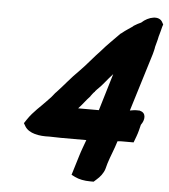

<svg xmlns="http://www.w3.org/2000/svg" viewBox="-49 -683 652 739"><g transform="rotate(5 277.0 -313.0)"><path d="M53 -189 60 -177C76 -151 116 -144 155 -146C166 -146 185 -145 201 -145H298C291 -125 282 -103 275 -79L253 -7L267 0C283 8 304 12 327 12H340L351 2C363 -8 376 -24 381 -41L387 -63C396 -92 408 -118 418 -151C421 -151 427 -152 432 -152H480L489 -176C495 -192 498 -206 502 -222C517 -242 519 -269 495 -275L493 -276H490C476 -277 465 -275 455 -273L524 -497C527 -506 529 -518 530 -522V-523V-524C533 -537 538 -551 541 -568L542 -571C546 -584 548 -594 551 -605L554 -614L550 -621C537 -649 494 -638 469 -614C462 -611 450 -605 441 -599L440 -598L438 -596C429 -589 414 -581 396 -566L394 -565L392 -563C371 -541 347 -519 324 -492C298 -465 273 -433 248 -408C218 -379 191 -344 167 -319L165 -317L163 -315C155 -304 146 -294 133 -281L132 -280C114 -260 85 -237 63 -204ZM256 -264C273 -282 285 -300 298 -313L299 -314V-315C305 -323 311 -331 314 -333L315 -334V-335C323 -345 334 -353 349 -372C359 -384 367 -394 379 -407L336 -264H277Z"/></g></svg>

Font: SolarCharger
Style: 1052
Weight: 1000
Designer: Mew Too
Foundry: Cannot Into Space Fonts/KineticPlasma Fonts
Version: Version 1.100